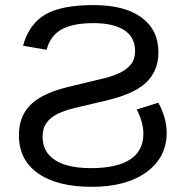

<svg xmlns="http://www.w3.org/2000/svg" viewBox="-20 -718 707 748"><path d="M53.7 -189.9C53.7 -126.8 78.5 -77.7 128.2 -42.7C177.8 -7.7 247.7 9.8 337.9 9.8C427.4 9.8 498.4 -9.4 550.8 -47.6C603.2 -85.9 629.4 -137 629.4 -201.2C629.4 -239.3 618.5 -278.2 596.7 -317.9L512.7 -291.5C529.9 -257.6 538.6 -226.2 538.6 -197.3C538.6 -152.7 521.3 -119.1 486.8 -96.7C452.3 -74.2 401.5 -63 334.5 -63C273.6 -63 227 -73.4 194.6 -94.2C162.2 -115.1 146 -145.3 146 -185.1C146 -207.5 151.1 -225.7 161.4 -239.7C171.6 -253.7 186 -265.3 204.6 -274.4C223.1 -283.5 245.3 -291.2 271 -297.4L356.4 -317.4C411.1 -329.4 452.6 -341.6 480.7 -353.8C508.9 -366 531 -379.5 547.1 -394.3C563.2 -409.1 575.6 -426.4 584.2 -446.3C592.9 -466.1 597.2 -488.8 597.2 -514.2C597.2 -572.4 575.2 -617.7 531.2 -649.9C487.3 -682.1 425.1 -698.2 344.7 -698.2C261.1 -698.2 198.2 -686 156.2 -661.4C114.3 -636.8 85.4 -596.4 69.8 -540L161.6 -523.9C171.1 -560.4 190.4 -586.8 219.7 -603.3C249 -619.7 290.5 -627.9 344.2 -627.9C396.3 -627.9 436.4 -618.7 464.4 -600.3C492.4 -581.9 506.3 -554.9 506.3 -519C506.3 -498.5 501.2 -481.7 491 -468.5C480.7 -455.3 466.8 -444.3 449.2 -435.5C431.6 -426.8 411.2 -419.4 387.9 -413.6C364.7 -407.7 340.2 -401.9 314.5 -396C257.8 -383 218.8 -372.8 197.5 -365.5C176.2 -358.2 156.7 -349.5 139.2 -339.6C121.6 -329.7 106.4 -317.9 93.8 -304.2C81.1 -290.5 71.2 -274.3 64.2 -255.6C57.2 -236.9 53.7 -215 53.7 -189.9Z"/></svg>

Font: Arimo
Style: Regular
Weight: 400
Designer: Steve Matteson
Foundry: Monotype Imaging Inc.
Version: Version 1.32